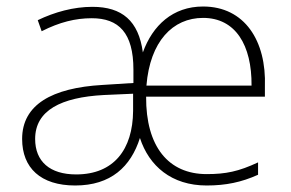

<svg xmlns="http://www.w3.org/2000/svg" viewBox="-20 -560 893 590"><path d="M604 -540C511 -540 449 -482 419 -399C406 -496 355 -539 264 -539C206 -539 148 -523 96 -498L108 -464C163 -492 212 -504 262 -504C345 -504 390 -459 390 -346V-305L295 -299C139 -290 48 -238 48 -133C48 -44 105 10 211 10C321 10 382 -48 410 -136C438 -50 507 10 615 10C674 10 722 0 773 -23V-61C713 -33 674 -25 615 -25C498 -25 428 -109 429 -263H794V-294C799 -434 732 -540 604 -540ZM604 -505C704 -505 754 -421 753 -297H430C441 -433 511 -505 604 -505ZM299 -268 389 -272V-219C388 -101 330 -24 214 -24C133 -24 88 -64 88 -133C88 -221 168 -261 299 -268Z"/></svg>

Font: Noto Sans Georgian ExtraLight
Style: Regular
Weight: 200
Designer: Monotype Design Team, Akaki Razmadze
Foundry: Google LLC
Version: Version 2.005